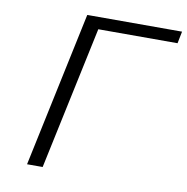

<svg xmlns="http://www.w3.org/2000/svg" viewBox="-78 -771 827 847"><g transform="rotate(10 335.0 -347.5)"><path d="M98.1 0 245.1 -693.8 246.1 -694.8H669.9L659.2 -641.1H304.2L168 0Z"/></g></svg>

Font: CMU Bright
Style: Oblique
Weight: 500
Italic angle: -12°
Version: Version 0.7.0